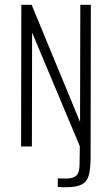

<svg xmlns="http://www.w3.org/2000/svg" viewBox="-20 -611 467 801"><path d="M258 170Q249 170 239.5 170Q230 170 221 169V133L254 134Q285 134 298.5 121.5Q312 109 312 73L313 -1L114 -475L113 0H68L69 -591H112L314 -102L315 -591H359L358 43Q358 91 351 118.5Q344 146 322 158Q300 170 258 170Z"/></svg>

Font: Alumni Sans Thin Light
Style: Regular
Weight: 300
Version: Version 1.018